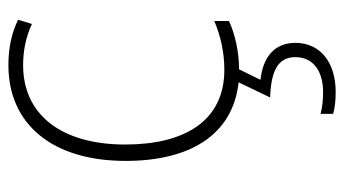

<svg xmlns="http://www.w3.org/2000/svg" viewBox="-201 -378 819 457"><g transform="rotate(-90 208.5 -149.5)"><path d="M335 144C335 96 303 67 247 61L272 10C315 10 357 0 387 -14V-49C352 -34 312 -25 271 -25C146 -25 93 -124 93 -261C93 -413 164 -504 282 -504C314 -504 348 -498 380 -483L390 -516C359 -531 324 -539 282 -539C141 -539 54 -434 54 -260C54 -108 115 -5 241 9L205 84C267 86 301 102 301 144C301 187 267 210 218 210C198 210 181 208 166 204V234C180 238 198 240 218 240C289 240 335 203 335 144Z"/></g></svg>

Font: Noto Sans Devanagari SemiCondensed ExtraLight
Style: Regular
Weight: 200
Width: 4
Designer: Jelle Bosma - Monotype Design Team
Foundry: Monotype Imaging Inc.
Version: Version 2.004